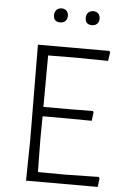

<svg xmlns="http://www.w3.org/2000/svg" viewBox="-56 -859 582 899"><g transform="rotate(5 234.5 -409.0)"><path d="M229 -786Q229 -770 220 -761Q211 -752 196 -752Q164 -752 164 -784Q164 -799 173 -808.5Q182 -818 197 -818Q212 -818 220.5 -809Q229 -800 229 -786ZM378 -786Q378 -770 369 -761Q360 -752 345 -752Q313 -752 313 -784Q313 -799 322 -808.5Q331 -818 346 -818Q361 -818 369.5 -809Q378 -800 378 -786ZM439 -47 443 -41 438 0H101L104 -194L101 -639H437L441 -633L435 -592L286 -594L153 -593L152 -351H277L384 -352L388 -347L383 -306L272 -307H152L151 -197L153 -45L282 -44Z"/></g></svg>

Font: Alegreya Sans SC Light
Style: Regular
Weight: 300
Designer: Juan Pablo del Peral
Foundry: Huerta Tipografica
Version: Version 2.007